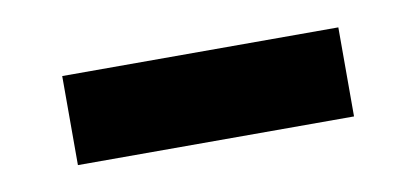

<svg xmlns="http://www.w3.org/2000/svg" viewBox="-29 -415 486 224"><g transform="rotate(-10 214.0 -302.5)"><path d="M377.4 -355.5V-250H50.3V-355.5Z"/></g></svg>

Font: Inter Tight SemiBold
Style: Regular
Weight: 600
Designer: Rasmus Andersson
Foundry: rsms
Version: Version 3.004; ttfautohint (v1.8.4.7-5d5b)